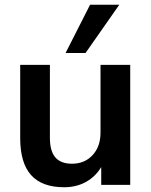

<svg xmlns="http://www.w3.org/2000/svg" viewBox="-20 -778 636 808"><path d="M250 10Q157 10 111 -41Q65 -92 65 -197V-505H190V-198Q190 -142 213 -115.5Q236 -89 283 -89Q336 -89 369.5 -125Q403 -161 403 -220V-505H528V0H406V-103H420Q398 -49 353.5 -19.5Q309 10 250 10ZM256 -555 359 -758H482L340 -555Z"/></svg>

Font: Mulish ExtraLight
Style: Bold
Weight: 700
Version: Version 3.603